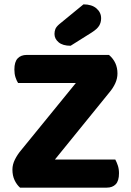

<svg xmlns="http://www.w3.org/2000/svg" viewBox="-20 -861 599 881"><path d="M328 -480H63Q56 -491 51 -506.5Q46 -522 46 -542Q46 -577 61 -593Q76 -609 103 -609H480Q519 -576 519 -524Q519 -501 509 -479Q499 -457 482 -437L232 -129H509Q515 -118 520.5 -102Q526 -86 526 -66Q526 -31 511 -15.5Q496 0 470 0H72Q57 -13 47 -34Q37 -55 37 -83Q37 -106 48.5 -129Q60 -152 77 -172ZM363 -841Q401 -841 422.5 -822.5Q444 -804 444 -777Q444 -758 435 -743Q426 -728 401 -712L304 -651Q268 -651 249 -667Q230 -683 230 -705Q230 -717 234 -727.5Q238 -738 252 -750Z"/></svg>

Font: Baloo Chettan 2
Style: Bold
Weight: 700
Designer: Maithili Shingre, Unnati Kotecha and Ek Type
Foundry: Ek Type
Version: Version 1.640;hotconv 1.0.111;makeotfexe 2.5.65597; ttfautoh